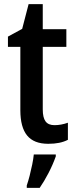

<svg xmlns="http://www.w3.org/2000/svg" viewBox="-20 -680 368 921"><path d="M211.4 9.8Q142.6 9.8 110.1 -30Q77.6 -69.8 77.6 -150.9V-455.1H18.1V-504.4L86.4 -541.5L117.2 -660.2H185.1V-540H298.3V-455.1H185.1V-155.3Q185.1 -115.7 198.5 -97.7Q211.9 -79.6 241.2 -79.6Q272.9 -79.6 305.7 -91.3V-9.3Q286.6 0.5 263.7 5.1Q240.7 9.8 211.4 9.8ZM108.4 221.2V209.5Q115.2 189.9 122.1 163.3Q128.9 136.7 134.5 109.4Q140.1 82 142.1 61H247.6V70.3Q232.9 111.3 212.4 150.6Q191.9 189.9 170.4 221.2Z"/></svg>

Font: Open Sans
Style: Regular
Weight: 600
Width: 3
Foundry: Ascender Corporation
Version: Version 1.000